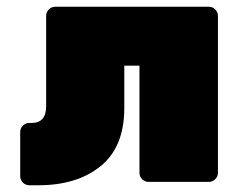

<svg xmlns="http://www.w3.org/2000/svg" viewBox="-20 -540 717 570"><path d="M94 10H67Q56 10 48 2Q40 -6 40 -17V-148Q40 -159 48 -167Q56 -175 67 -175H74Q117 -175 117 -225V-493Q117 -504 125 -512Q133 -520 144 -520H600Q611 -520 619 -512Q627 -504 627 -493V-27Q627 -16 619 -8Q611 0 600 0H421Q410 0 402 -8Q394 -16 394 -27V-345H349V-219Q349 -104 279 -47Q209 10 94 10Z"/></svg>

Font: Rubik One
Style: Regular
Weight: 400
Designer: Hubert and Fischer with Elvire Volk Leonovitch
Foundry: Hubert and Fischer with Elvire Volk Leonovitch
Version: Version 1.001